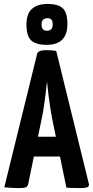

<svg xmlns="http://www.w3.org/2000/svg" viewBox="-20 -958 477 980"><path d="M73 2Q62 2 42 1Q22 0 2 -2L169 -681Q173 -702 214 -702Q228 -702 242.5 -701Q257 -700 267 -698L434 -18Q436 -8 427 -3Q418 2 384 2Q373 2 357 1.5Q341 1 319 0L246 -353Q241 -380 236 -411.5Q231 -443 227 -477Q223 -511 220 -542Q217 -511 212.5 -477Q208 -443 203.5 -411.5Q199 -380 193 -353L124 -19Q122 -9 114.5 -3.5Q107 2 73 2ZM116 -159V-260H342V-159ZM217 -729Q166 -729 140.5 -750.5Q115 -772 115 -833Q115 -888 143.5 -913Q172 -938 223 -938Q275 -938 299.5 -916.5Q324 -895 324 -835Q324 -781 297 -755Q270 -729 217 -729ZM219 -801Q232 -801 240.5 -808Q249 -815 249 -834Q249 -850 242.5 -857.5Q236 -865 223 -865Q208 -865 200 -857.5Q192 -850 192 -833Q192 -817 199 -809Q206 -801 219 -801Z"/></svg>

Font: Yanone Kaffeesatz ExtraLight
Style: Bold
Weight: 700
Version: Version 2.003